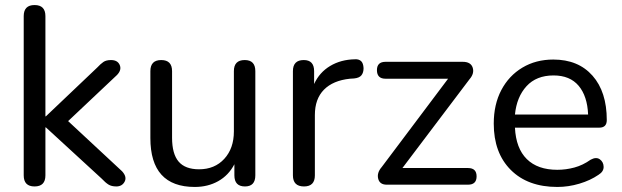

<svg xmlns="http://www.w3.org/2000/svg" viewBox="-20 -732 2465 761"><path d="M117 7Q74 7 74 -37V-668Q74 -712 117 -712Q160 -712 160 -668V-271H162L365 -464Q379 -479 390 -486.5Q401 -494 420 -494Q446 -494 454.5 -474.5Q463 -455 444 -435L250 -252L464 -53Q484 -31 474 -12Q464 7 441 7Q422 7 410 -0.5Q398 -8 383 -24L162 -227H160V-37Q160 7 117 7Z M752 9Q576 9 576 -185V-450Q576 -494 619 -494Q662 -494 662 -450V-186Q662 -122 688 -91.5Q714 -61 769 -61Q831 -61 869 -102.5Q907 -144 907 -211V-450Q907 -494 950 -494Q992 -494 992 -450V-37Q992 7 951 7Q909 7 909 -37V-81Q886 -37 845 -14Q804 9 752 9Z M1185 7Q1141 7 1141 -37V-450Q1141 -494 1184 -494Q1225 -494 1225 -450V-399Q1246 -445 1288.5 -470.5Q1331 -496 1387 -497Q1402 -498 1411 -490Q1420 -482 1421 -462Q1421 -444 1412.5 -433.5Q1404 -423 1383 -421L1367 -420Q1300 -413 1264 -376.5Q1228 -340 1228 -276V-37Q1228 7 1185 7Z M1513 0Q1485 0 1479 -23.5Q1473 -47 1493 -70L1756 -420H1508Q1474 -420 1474 -454Q1474 -487 1508 -487H1814Q1846 -487 1853.5 -464Q1861 -441 1841 -418L1575 -66H1835Q1869 -66 1869 -33Q1869 0 1835 0Z M2189 9Q2072 9 2004.5 -58.5Q1937 -126 1937 -242Q1937 -318 1967 -375Q1997 -432 2050.5 -464Q2104 -496 2173 -496Q2272 -496 2328.5 -432Q2385 -368 2385 -256Q2385 -226 2355 -226H2021Q2025 -144 2068 -101.5Q2111 -59 2189 -59Q2223 -59 2256.5 -68Q2290 -77 2321 -99Q2343 -111 2357.5 -100.5Q2372 -90 2372.5 -71Q2373 -52 2352 -39Q2320 -17 2276.5 -4Q2233 9 2189 9ZM2021 -278H2311Q2308 -351 2273.5 -392Q2239 -433 2174 -433Q2106 -433 2067 -390.5Q2028 -348 2021 -278Z"/></svg>

Font: Chiron GoRound TC N
Style: Regular
Weight: 350
Designer: Ryoko NISHIZUKA 西塚涼子 (kana, bopomofo & ideographs); Paul D. Hunt (Latin, Greek & Cyrillic); Sandoll Communications 산돌커뮤니
Foundry: Adobe
Version: Version 1.000;hotconv 1.1.1;makeotfexe 2.6.0